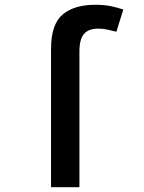

<svg xmlns="http://www.w3.org/2000/svg" viewBox="-20 -785 603 805"><path d="M194 -580Q194 -683 242.5 -724Q291 -765 380 -765Q417 -765 445.5 -759Q474 -753 497 -745L468 -652Q452 -656 432 -660.5Q412 -665 392 -665Q351 -665 332 -642.5Q313 -620 313 -569V0H194Z"/></svg>

Font: Noto Sans Mono SemiCondensed SemiBold
Style: Regular
Weight: 600
Width: 4
Designer: Monotype Design Team
Foundry: Monotype Imaging Inc.
Version: Version 2.014; ttfautohint (v1.8.4.7-5d5b)